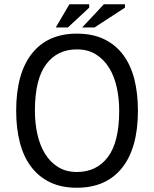

<svg xmlns="http://www.w3.org/2000/svg" viewBox="-20 -870 724 902"><path d="M56 -350Q56 -525 130 -618.5Q204 -712 341 -712Q415 -712 469 -686Q523 -660 558.5 -612.5Q594 -565 611 -498.5Q628 -432 628 -350Q628 -175 553.5 -81.5Q479 12 341 12Q268 12 214.5 -14Q161 -40 125.5 -87.5Q90 -135 73 -201.5Q56 -268 56 -350ZM144 -350Q144 -292 155.5 -240Q167 -188 191 -148.5Q215 -109 252.5 -85.5Q290 -62 341 -62Q434 -62 487 -132.5Q540 -203 540 -350Q540 -407 528.5 -459.5Q517 -512 492.5 -551.5Q468 -591 430.5 -614.5Q393 -638 341 -638Q249 -638 196.5 -567.5Q144 -497 144 -350ZM306 -850H399V-834L299 -741H242ZM468 -850H567V-834L424 -741H366Z"/></svg>

Font: PTSans
Style: Regular
Weight: 400
Designer: A.Korolkova, O.Umpeleva, V.Yefimov
Foundry: ParaType Ltd
Version: Version 2.003W OFL